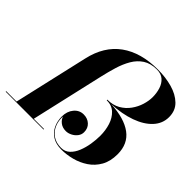

<svg xmlns="http://www.w3.org/2000/svg" viewBox="-204 -966 1183 1183"><g transform="rotate(45 387.5 -375.0)"><path d="M-24.5 -4.5H66L177.5 -491Q207.5 -625 301 -692.5Q394.5 -760 543 -760Q609.5 -760 667.8 -743.8Q726 -727.5 762.2 -692.5Q798.5 -657.5 798.5 -601Q798.5 -545 759.2 -502.5Q720 -460 650.5 -435Q581 -410 490 -405.5Q608.5 -399.5 672.2 -352.5Q736 -305.5 736 -215Q736 -153 711.5 -110Q687 -67 647.2 -40.5Q607.5 -14 561 -2Q514.5 10 471 10Q421.5 10 390 -10.5Q358.5 -31 343.2 -64.2Q328 -97.5 328 -136Q328 -181.5 352.8 -211.2Q377.5 -241 415 -241Q449 -241 471.5 -220.2Q494 -199.5 494 -165Q494 -144 481 -127Q468 -110 448.2 -100Q428.5 -90 409 -90Q379.5 -90 359.5 -105.5Q339.5 -121 333.5 -142Q331 -102 345.5 -69Q360 -36 389.2 -16.2Q418.5 3.5 461 3.5Q494.5 3.5 517.2 -17.8Q540 -39 553.8 -73Q567.5 -107 573.8 -146Q580 -185 580 -220Q580 -267 566.8 -308.8Q553.5 -350.5 525.5 -376.8Q497.5 -403 453 -403V-408Q501.5 -408 536.8 -428.2Q572 -448.5 595 -480.5Q618 -512.5 629 -548.5Q640 -584.5 640 -616Q640 -652 630 -684Q620 -716 597.5 -735.8Q575 -755.5 538 -755.5Q484 -755.5 448 -732Q412 -708.5 389 -669Q366 -629.5 351.2 -580.5Q336.5 -531.5 325 -481L216 -4.5H305.5V0H-24.5Z"/></g></svg>

Font: Bodoni* 36pt
Style: Bold Italic
Weight: 700
Italic angle: -13°
Version: Version 2.3